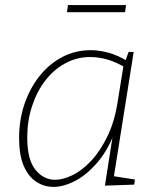

<svg xmlns="http://www.w3.org/2000/svg" viewBox="-20 -727 620 754"><path d="M190 7Q153 7 122 -13.5Q91 -34 73 -76Q55 -118 55 -185Q55 -256 76 -318Q97 -380 135 -428Q173 -476 224.5 -503Q276 -530 336 -530Q369 -530 406 -520Q443 -510 484 -485L471 -484L485 -523H505L425 -20L414 -37L510 -22L507 -2L392 2L426 -215L436 -223Q408 -143 365 -92Q322 -41 276 -17Q230 7 190 7ZM196 -21Q228 -21 265.5 -39.5Q303 -58 338.5 -96Q374 -134 402.5 -193Q431 -252 443 -333L466 -476L473 -461Q437 -483 402.5 -493Q368 -503 335 -503Q281 -503 235.5 -478Q190 -453 157 -409.5Q124 -366 105.5 -309Q87 -252 87 -188Q87 -100 119 -60.5Q151 -21 196 -21ZM475 -707 471 -679H243L247 -707Z"/></svg>

Font: Bitter Thin ExtraLight
Style: Italic
Weight: 250
Italic angle: -9°
Version: Version 2.002